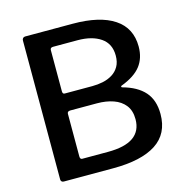

<svg xmlns="http://www.w3.org/2000/svg" viewBox="-108 -845 924 949"><g transform="rotate(-15 353.5 -371.0)"><path d="M103 0Q96 0 92 -4Q88 -8 88 -14V-725Q88 -733 92.5 -737.5Q97 -742 104 -742H347Q485 -742 559 -693Q633 -644 633 -549Q633 -490 602 -450Q571 -410 502 -384Q498 -383 498 -379.5Q498 -376 502 -375Q576 -355 613.5 -312.5Q651 -270 651 -199Q651 -98 575.5 -49Q500 0 356 0H103ZM351 -85Q439 -85 482 -115.5Q525 -146 525 -206Q525 -250 503.5 -277.5Q482 -305 445 -318Q408 -331 361 -331H225Q209 -331 209 -318V-100Q209 -85 220 -85ZM361 -419Q389 -419 415.5 -424.5Q442 -430 464 -443.5Q486 -457 499 -479.5Q512 -502 512 -535Q512 -596 467.5 -626.5Q423 -657 349 -657H224Q209 -657 209 -644V-433Q209 -419 220 -419Z"/></g></svg>

Font: Libre Franklin Medium
Style: Regular
Weight: 500
Designer: Pablo Impallari, Rodrigo Fuenzalida, Nhung Nguyen
Foundry: Impallari Type
Version: Version 3.000